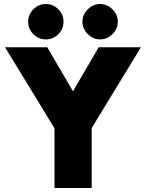

<svg xmlns="http://www.w3.org/2000/svg" viewBox="-20 -935 726 955"><path d="M251 -297 5 -700H215L343 -481L471 -700H681L436 -298V0H251ZM390 -827Q390 -862 416.5 -888.5Q443 -915 478 -915Q513 -915 539.5 -888.5Q566 -862 566 -827Q566 -792 539.5 -765.5Q513 -739 478 -739Q443 -739 416.5 -765.5Q390 -792 390 -827ZM208 -915Q244 -915 270 -889Q296 -863 296 -827Q296 -791 270 -765Q244 -739 208 -739Q172 -739 146 -765Q120 -791 120 -827Q120 -863 146 -889Q172 -915 208 -915Z"/></svg>

Font: Oak Sans Black
Style: Regular
Weight: 900
Designer: Erik Kennedy, Walven
Foundry: Erik Kennedy, Walven
Version: Version 1.000